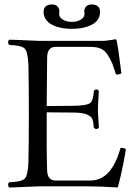

<svg xmlns="http://www.w3.org/2000/svg" viewBox="-20 -826 607 851"><path d="M298.3 -729Q322.3 -729 338.4 -739.3Q354.5 -749.5 354.5 -763.2Q354.5 -766.1 354 -770.8Q353.5 -775.4 353.5 -775.9Q353.5 -788.1 361.8 -797.1Q370.1 -806.2 386.2 -806.2Q423.3 -806.2 423.3 -772.9Q423.3 -735.8 387.7 -717Q352.1 -698.2 298.3 -698.2Q278.3 -698.2 260 -700.9Q241.7 -703.6 225.8 -709.5Q210 -715.3 198.2 -724.1Q186.5 -732.9 179.9 -745.4Q173.3 -757.8 173.3 -772.9Q173.3 -806.2 210.4 -806.2Q226.6 -806.2 234.9 -797.4Q243.2 -788.6 243.2 -775.9Q243.2 -775.4 242.7 -770.8Q242.2 -766.1 242.2 -763.2Q242.2 -754.4 249.3 -746.6Q256.3 -738.8 269.3 -733.9Q282.2 -729 298.3 -729ZM304.2 -356.9Q365.2 -357.9 379.6 -369.4Q394 -380.9 396 -423.8Q407.2 -435.1 418 -423.8Q418 -414.1 416 -385.5Q414.1 -356.9 414.1 -337.9Q414.1 -321.8 416 -298.8Q418 -275.9 418 -259.8Q406.7 -248.5 396 -259.8Q394 -286.6 389.4 -298.3Q384.8 -310.1 365 -318.6Q345.2 -327.1 304.2 -327.1L187 -328.1Q186 -153.3 189 -68.8Q190.9 -25.9 226.1 -25.9H381.8Q473.6 -25.9 514.2 -169.9Q525.4 -172.9 538.1 -165Q522.9 -70.8 502 4.9Q421.9 0 374 0H151.9Q136.7 0 90.3 2.4Q43.9 4.9 20 4.9Q16.1 0 16.1 -7.1Q16.1 -14.2 20 -18.1Q75.2 -20 89.6 -34.4Q104 -48.8 106 -108.9Q107.9 -190.9 107.9 -320.8Q107.9 -453.6 106 -536.1Q104 -596.2 89.6 -610.6Q75.2 -625 20 -627Q16.1 -631.8 16.1 -638.9Q16.1 -646 20 -649.9Q44.9 -649.9 89.8 -647.5Q134.8 -645 149.9 -645H441.9Q451.7 -645 492.2 -651.9Q496.1 -651.9 496.1 -648.9Q503.9 -618.2 518.1 -501Q504.9 -494.1 494.1 -496.1Q482.9 -531.2 477.1 -545.7Q471.2 -560.1 458.5 -581.1Q445.8 -602.1 427.5 -610.1Q409.2 -618.2 381.8 -618.2H226.1Q190.9 -618.2 189 -574.2L187 -356Z"/></svg>

Font: Linux Libertine Display
Style: Regular
Weight: 400
Designer: Philipp H. Poll
Foundry: Philipp H. Poll
Version: Version 5.0.9